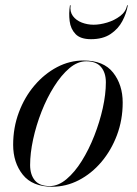

<svg xmlns="http://www.w3.org/2000/svg" viewBox="-20 -700 522 730"><path d="M248.5 -680Q245 -655.5 257.2 -639Q269.5 -622.5 291 -614.2Q312.5 -606 336 -606Q359.5 -606 387.2 -614.2Q415 -622.5 436.8 -639Q458.5 -655.5 463.5 -680H466Q461 -649.5 445.2 -619.8Q429.5 -590 400.2 -570.5Q371 -551 326 -551Q286 -551 267.2 -570.5Q248.5 -590 244.8 -619.8Q241 -649.5 246 -680ZM178.5 10Q103 10 66.5 -36Q30 -82 30 -149.5Q30 -215 51.8 -273Q73.5 -331 111.2 -375.2Q149 -419.5 197 -444.8Q245 -470 298 -470Q374 -470 410.2 -423.8Q446.5 -377.5 446.5 -310Q446.5 -244.5 424.8 -186.5Q403 -128.5 365.5 -84.2Q328 -40 279.8 -15Q231.5 10 178.5 10ZM169 7.5Q201.5 7.5 232.8 -18.8Q264 -45 291 -88.2Q318 -131.5 338.5 -183.8Q359 -236 370.8 -289Q382.5 -342 382.5 -387Q382.5 -423.5 364.2 -445.2Q346 -467 308 -467Q275 -467 244 -440.8Q213 -414.5 185.8 -371.2Q158.5 -328 138 -275.8Q117.5 -223.5 106 -170.5Q94.5 -117.5 94.5 -72.5Q94.5 -36 112.5 -14.2Q130.5 7.5 169 7.5Z"/></svg>

Font: Bodoni* 72pt
Style: Italic
Weight: 400
Italic angle: -13°
Version: Version 2.3